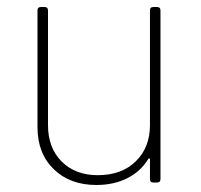

<svg xmlns="http://www.w3.org/2000/svg" viewBox="-20 -521 574 548"><path d="M87 -158V-491Q87 -501 97 -501H107Q117 -501 117 -491V-164Q117 -99 156 -60Q195 -21 259 -21Q327 -21 367.5 -60.5Q408 -100 408 -164V-491Q408 -501 418 -501H428Q438 -501 438 -491V-10Q438 0 428 0H418Q408 0 408 -10V-66Q408 -69 406.5 -69Q405 -69 403 -67Q382 -32 343.5 -12.5Q305 7 255 7Q180 7 133.5 -38Q87 -83 87 -158Z"/></svg>

Font: Barlow GEO Thin
Style: Regular
Weight: 100
Designer: Jeremy Tribby
Foundry: Tribby Type
Version: Version 1.408